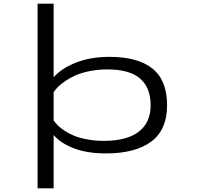

<svg xmlns="http://www.w3.org/2000/svg" viewBox="-20 -820 1090 1040"><path d="M183.5 200V-800H270.5V-401.5Q314.5 -451 392.8 -481.5Q471 -512 572.5 -512Q727.5 -512 806.2 -448.2Q885 -384.5 885 -249.5Q885 -116.5 798.8 -52.8Q712.5 11 554.5 11Q454 11 382.2 -15.8Q310.5 -42.5 270.5 -88.5V200ZM560.5 -444Q511 -444 466.5 -435Q422 -426 391 -412.5Q360 -399 334.2 -381.5Q308.5 -364 294 -349.2Q279.5 -334.5 270.5 -320.5V-168Q279 -155 292 -141.8Q305 -128.5 328.5 -112.8Q352 -97 380.8 -85Q409.5 -73 452 -65Q494.5 -57 542.5 -57Q667.5 -57 731.8 -106.8Q796 -156.5 796 -249.5Q796 -344.5 739.2 -394.2Q682.5 -444 560.5 -444Z"/></svg>

Font: League Mono Extended Light
Style: Regular
Weight: 300
Width: 9
Designer: Tyler Finck
Foundry: The League of Moveable Type / Tyler Finck
Version: Version 2.210